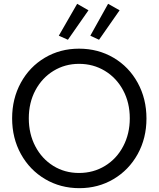

<svg xmlns="http://www.w3.org/2000/svg" viewBox="-20 -984 836 1012"><path d="M43.9 -360.4Q43.9 -463.9 89.8 -547.9Q135.7 -631.8 216.3 -679.7Q296.9 -727.5 396.5 -727.5Q497.1 -727.5 578.4 -679.7Q659.7 -631.8 705.8 -547.6Q752 -463.4 752 -359.4Q752 -255.4 705.6 -171.6Q659.2 -87.9 578.4 -40Q497.6 7.8 398.4 7.8Q298.8 7.8 217.8 -40Q136.7 -87.9 90.3 -171.9Q43.9 -255.9 43.9 -360.4ZM664.1 -360.4Q664.1 -442.9 628.9 -508.3Q593.8 -573.7 532.7 -610.6Q471.7 -647.5 396.5 -647.5Q322.8 -647.5 262.2 -610.6Q201.7 -573.7 166.7 -508.3Q131.8 -442.9 131.8 -360.4Q131.8 -278.3 166.3 -212.6Q200.7 -147 261 -109.6Q321.3 -72.3 396.5 -72.3Q472.7 -72.3 533.9 -109.9Q595.2 -147.5 629.6 -213.4Q664.1 -279.3 664.1 -360.4ZM290 -795.9 386.7 -963.9 446.3 -929.7 337.9 -774.4ZM456.1 -795.9 549.8 -963.9 610.4 -929.7 502 -774.4Z"/></svg>

Font: Reddit Sans Chocolate
Style: Regular
Weight: 400
Designer: Stephen Hutchings
Foundry: Reddit
Version: Version 1.013